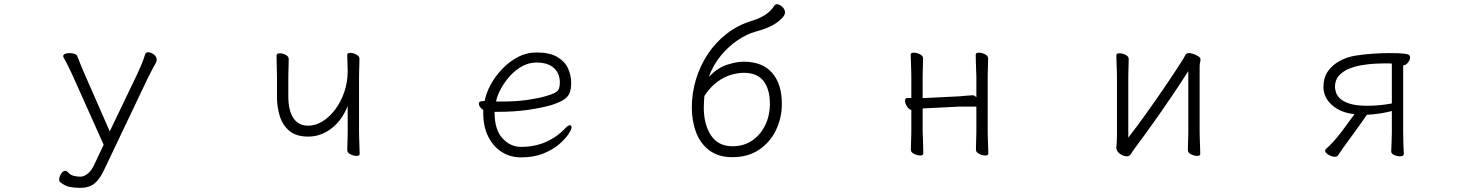

<svg xmlns="http://www.w3.org/2000/svg" viewBox="-20 -734 7040 915"><path d="M356 161H366Q404 161 429 141.5Q454 122 474 80L685 -363Q694 -382 705 -402Q716 -422 724 -437Q727 -443 727 -449Q727 -464 713 -474.5Q699 -485 686 -485Q675 -485 672 -476Q665 -453 655 -428.5Q645 -404 635 -383L503 -108L378 -393Q370 -412 362.5 -430.5Q355 -449 348 -467Q346 -474 335 -477.5Q324 -481 312 -481Q300 -481 290.5 -477.5Q281 -474 281 -466Q281 -464 283 -460Q292 -445 304.5 -419.5Q317 -394 324 -379L474 -44L430 49Q416 80 397.5 94Q379 108 363 108Q350 108 333.5 104.5Q317 101 304 87Q298 80 291 80Q280 80 271 94.5Q262 109 262 122Q262 131 267 134Q290 153 313.5 157Q337 161 356 161Z M1637 -229V-106Q1637 -99 1636.5 -81Q1636 -63 1635.5 -44.5Q1635 -26 1635 -18Q1635 -6 1650.5 1.5Q1666 9 1679 9Q1694 9 1694 0Q1694 -12 1693 -35Q1692 -58 1691.5 -79Q1691 -100 1691 -106V-365Q1691 -377 1691.5 -395Q1692 -413 1692.5 -429.5Q1693 -446 1693 -454Q1693 -466 1678 -474Q1663 -482 1650 -482Q1635 -482 1635 -473V-463Q1635 -449 1636 -432Q1637 -415 1637 -397Q1637 -342 1620.5 -294.5Q1604 -247 1576.5 -211Q1549 -175 1516 -155Q1483 -135 1449 -135Q1402 -135 1378 -171.5Q1354 -208 1354 -275V-364Q1354 -376 1354.5 -393.5Q1355 -411 1355.5 -427.5Q1356 -444 1356 -452Q1356 -465 1341.5 -472.5Q1327 -480 1314 -480Q1298 -480 1298 -470Q1298 -459 1298.5 -435.5Q1299 -412 1299.5 -391Q1300 -370 1300 -364V-271Q1300 -223 1313.5 -180Q1327 -137 1359.5 -110Q1392 -83 1449 -83Q1508 -83 1558.5 -121Q1609 -159 1637 -229Z M2337 -201H2349Q2432 -201 2497 -210.5Q2562 -220 2607 -233Q2647 -246 2667.5 -259.5Q2688 -273 2695 -292Q2702 -311 2702 -340Q2702 -376 2686.5 -409Q2671 -442 2635 -463Q2599 -484 2538 -484Q2489 -484 2447 -461.5Q2405 -439 2372 -404Q2339 -369 2317.5 -329Q2296 -289 2290 -253Q2290 -253 2285.5 -252.5Q2281 -252 2279 -252Q2262 -252 2262 -240Q2262 -224 2283 -210V-195Q2283 -130 2307 -82.5Q2331 -35 2371.5 -9.5Q2412 16 2463 16Q2524 16 2569.5 -2.5Q2615 -21 2644.5 -46.5Q2674 -72 2689 -95Q2704 -118 2704 -127Q2704 -137 2696 -137Q2687 -137 2675 -124Q2635 -81 2581.5 -57.5Q2528 -34 2463 -34Q2412 -34 2374.5 -75Q2337 -116 2337 -198ZM2365 -250H2344Q2349 -277 2366 -309Q2383 -341 2408.5 -370Q2434 -399 2467 -417.5Q2500 -436 2537 -436Q2590 -436 2619 -410.5Q2648 -385 2648 -341Q2648 -323 2644 -312Q2640 -301 2626.5 -293Q2613 -285 2582 -276Q2548 -266 2494.5 -258Q2441 -250 2365 -250Z M3358 -368Q3380 -427 3417 -471Q3454 -515 3497 -543.5Q3540 -572 3580 -583Q3632 -597 3663.5 -614.5Q3695 -632 3715 -657Q3721 -666 3721 -675Q3721 -690 3707.5 -702Q3694 -714 3682 -714Q3676 -714 3671 -708Q3640 -658 3564 -635Q3497 -615 3443.5 -573.5Q3390 -532 3353 -476Q3316 -420 3296.5 -355Q3277 -290 3277 -222Q3277 -157 3297.5 -103Q3318 -49 3361 -17Q3404 15 3470 15Q3545 15 3597.5 -20.5Q3650 -56 3678 -114Q3706 -172 3706 -239Q3706 -334 3659.5 -387Q3613 -440 3524 -440Q3490 -440 3445 -425.5Q3400 -411 3358 -368ZM3337 -277Q3367 -322 3401 -346Q3435 -370 3467.5 -378.5Q3500 -387 3525 -387Q3588 -387 3618.5 -348Q3649 -309 3649 -239Q3649 -183 3626.5 -137Q3604 -91 3564 -64Q3524 -37 3471 -37Q3403 -37 3368.5 -88.5Q3334 -140 3334 -222Q3334 -236 3335 -251Q3336 -266 3337 -277Z M4633 -226V-108Q4633 -101 4632.5 -83Q4632 -65 4631.5 -46.5Q4631 -28 4631 -20Q4631 -8 4646.5 -0.5Q4662 7 4675 7Q4690 7 4690 -2Q4690 -14 4689 -37Q4688 -60 4687.5 -81Q4687 -102 4687 -108V-367Q4687 -379 4687.5 -397Q4688 -415 4688.5 -431.5Q4689 -448 4689 -456Q4689 -468 4674 -475.5Q4659 -483 4645 -483Q4630 -483 4630 -474Q4630 -463 4630.5 -441Q4631 -419 4632 -398Q4633 -377 4633 -367V-270Q4625 -280 4615 -280Q4605 -280 4586.5 -278Q4568 -276 4553 -275L4391 -267Q4388 -267 4384.5 -267Q4381 -267 4377 -266V-367Q4377 -379 4377.5 -397Q4378 -415 4378.5 -431.5Q4379 -448 4379 -456Q4379 -468 4364 -475.5Q4349 -483 4335 -483Q4320 -483 4320 -474Q4320 -463 4321 -441Q4322 -419 4322.5 -398Q4323 -377 4323 -367V-267H4305Q4293 -267 4293 -253Q4293 -241 4302.5 -226.5Q4312 -212 4323 -210V-108Q4323 -101 4322.5 -83Q4322 -65 4321.5 -46.5Q4321 -28 4321 -20Q4321 -8 4336.5 -0.5Q4352 7 4365 7Q4380 7 4380 -2Q4380 -14 4379.5 -37Q4379 -60 4378 -81Q4377 -102 4377 -108V-217Q4381 -217 4384.5 -217.5Q4388 -218 4392 -218L4554 -226Z M5643 -395V-106Q5643 -99 5642.5 -81Q5642 -63 5641.5 -44.5Q5641 -26 5641 -18Q5641 -6 5656.5 1.5Q5672 9 5685 9Q5700 9 5700 0Q5700 -12 5699 -35Q5698 -58 5697.5 -79Q5697 -100 5697 -106V-415Q5697 -429 5699 -435.5Q5701 -442 5701 -452Q5701 -459 5691 -465.5Q5681 -472 5668 -476.5Q5655 -481 5646 -481Q5633 -481 5629 -472Q5625 -463 5620 -455Q5579 -390 5532.5 -322Q5486 -254 5441 -191Q5396 -128 5357 -78V-364Q5357 -376 5357.5 -394Q5358 -412 5358.5 -428.5Q5359 -445 5359 -453Q5359 -465 5344 -472.5Q5329 -480 5315 -480Q5300 -480 5300 -471Q5300 -460 5301 -438Q5302 -416 5302.5 -395Q5303 -374 5303 -364V-86Q5303 -74 5302 -57Q5301 -40 5300 -31V-29Q5300 -15 5316 -2Q5332 11 5351 11Q5363 11 5370.5 -1.5Q5378 -14 5387 -26Q5429 -82 5475.5 -147.5Q5522 -213 5566 -278Q5610 -343 5643 -395Z M6610 -13V-12Q6610 -2 6624 4.5Q6638 11 6651 11Q6670 11 6670 0Q6669 -17 6668 -49Q6667 -81 6667 -106V-423H6668Q6680 -423 6690 -436Q6700 -449 6700 -460Q6700 -467 6695.5 -471.5Q6691 -476 6670 -478.5Q6649 -481 6599 -481Q6565 -481 6521.5 -478Q6478 -475 6441 -469Q6401 -463 6365.5 -444Q6330 -425 6308.5 -394.5Q6287 -364 6287 -320Q6287 -270 6327.5 -233.5Q6368 -197 6435 -190Q6399 -140 6375.5 -109Q6352 -78 6334.5 -59Q6317 -40 6299 -24Q6295 -20 6295 -16Q6295 -6 6311 3.5Q6327 13 6341 13Q6352 13 6356 7Q6364 -5 6374 -19.5Q6384 -34 6393 -46Q6416 -78 6441 -112Q6466 -146 6494 -187L6522 -189Q6571 -194 6613 -205V-106Q6613 -91 6612 -63Q6611 -35 6610 -13ZM6613 -431V-241Q6555 -230 6497 -230Q6442 -230 6410.5 -240.5Q6379 -251 6364.5 -266Q6350 -281 6346 -296Q6342 -311 6342 -320Q6342 -352 6360.5 -373Q6379 -394 6408 -406Q6437 -418 6470 -423.5Q6503 -429 6532 -430.5Q6561 -432 6579 -432Q6588 -432 6596.5 -432Q6605 -432 6613 -431Z"/></svg>

Font: Klee One
Style: Regular
Weight: 400
Designer: Fontworks Inc.
Foundry: Fontworks Inc.
Version: Version 1.100